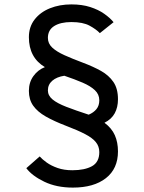

<svg xmlns="http://www.w3.org/2000/svg" viewBox="-20 -732 656 872"><path d="M311 120Q236.6 120 181.2 93.3Q125.8 66.6 99.5 31.8L160.2 -21.5Q171.9 -8.4 192.2 6.2Q212.6 20.8 241.8 31Q270.9 41.2 308.8 41.2Q364.5 41.2 397.8 22.8Q431 4.2 431 -41.2Q431 -67.2 415.2 -86.6Q399.5 -105.9 366.2 -123.1Q333 -140.4 280.2 -160.5Q225.6 -181.4 188 -202.8Q150.4 -224.2 130.8 -251.9Q111.2 -279.5 111.2 -319.2Q111.2 -358.1 131.7 -386.4Q152.1 -414.8 183.8 -427.2Q111.2 -470.5 111.2 -563Q111.2 -609.9 137.1 -643.3Q163 -676.8 206.8 -694.4Q250.6 -712 304.2 -712Q352.8 -712 389.9 -700Q427 -688 453.2 -669.5Q479.5 -651 495.8 -631.2L433.5 -581.5Q416.9 -599 386.8 -615.4Q356.8 -631.8 304.2 -631.8Q254.8 -631.8 226.1 -613.7Q197.5 -595.6 197.5 -559.8Q197.5 -534.4 217.1 -516Q236.8 -497.6 272.6 -481.4Q308.5 -465.2 357.2 -447Q402.6 -430 438.4 -410.1Q474.2 -390.1 495 -359.8Q515.8 -329.5 515.8 -281.2Q515.8 -244.8 501.1 -217.6Q486.4 -190.5 454.5 -174.5Q487.4 -150 501.6 -117.8Q515.8 -85.5 515.8 -44.2Q515.8 34.1 461 77.1Q406.2 120 311 120ZM382.8 -211.2Q405.2 -220.6 418.1 -236.5Q431 -252.4 431 -276.5Q431 -303.5 410.9 -322.4Q390.8 -341.4 355.1 -356.7Q319.4 -372 272.2 -388Q237.4 -382.6 217.4 -365.3Q197.5 -348 197.5 -321.5Q197.5 -297.9 218.6 -280.4Q239.6 -263 280.8 -247Q322 -231 382.8 -211.2Z"/></svg>

Font: Overpass Mono Light
Style: Regular
Weight: 300
Monospace: yes
Designer: Delve Withrington, Dave Bailey
Foundry: Delve Fonts LLC
Version: Version 4.000